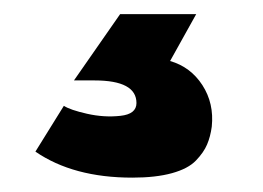

<svg xmlns="http://www.w3.org/2000/svg" viewBox="-20 -56 370 270"><path d="M112.8 57.1H84L148.9 -36.1H255.9L219.2 29.8Q248 38.1 264.6 63.7Q281.2 89.4 277.8 122.1Q275.9 136.2 271.2 147.2Q266.6 158.2 255.6 169.7Q244.6 181.2 221.9 187.5Q199.2 193.8 166 193.8Q83 193.8 29.8 157.2L69.8 92.8Q78.6 98.6 102.5 104Q126.5 109.4 149.2 106.9Q171.9 104.5 171.9 88.9Q171.9 57.1 112.8 57.1Z"/></svg>

Font: Junction Bold
Style: Bold
Weight: 700
Designer: Caroline Hadilaksono
Foundry: Caroline Hadilaksono
Version: Version 001.001